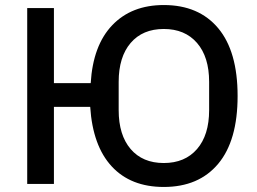

<svg xmlns="http://www.w3.org/2000/svg" viewBox="-20 -730 1019 762"><path d="M630 12Q499 12 423.5 -69.5Q348 -151 338 -306H194V0H88V-698H194V-400H340Q349 -550 425.5 -630Q502 -710 630 -710Q769 -710 846 -618Q923 -526 923 -349Q923 -172 846 -80Q769 12 630 12ZM810 -293V-405Q810 -504 762 -559.5Q714 -615 630 -615Q546 -615 498.5 -559.5Q451 -504 451 -405V-293Q451 -194 498.5 -138.5Q546 -83 630 -83Q714 -83 762 -138.5Q810 -194 810 -293Z"/></svg>

Font: Anuphan Medium
Style: Regular
Weight: 500
Designer: Mike Abbink, Paul van der Laan, Pieter van Rosmalen, Mint Tantisuwanna
Foundry: Bold Monday; Cadson Demak
Version: Version 3.002;hotconv 1.0.109;makeotfexe 2.5.65596